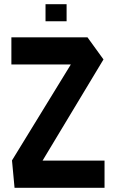

<svg xmlns="http://www.w3.org/2000/svg" viewBox="-20 -891 550 911"><path d="M34 -585V-714H395L471 -609L182 -129H476V0H49L37 -129V-130L316 -585ZM196 -790V-871H296V-790Z"/></svg>

Font: Foldit Thin SemiBold
Style: Regular
Weight: 600
Version: Version 1.003